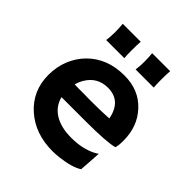

<svg xmlns="http://www.w3.org/2000/svg" viewBox="-192 -829 969 969"><g transform="rotate(45 292.0 -345.0)"><path d="M47.4 -251Q47.4 -308.1 66.9 -356.9Q86.4 -405.8 122.1 -442.4Q198.2 -520 321.3 -520Q425.3 -520 488.3 -451.2Q550.3 -384.8 550.3 -284.2Q550.3 -245.6 544.4 -231.4Q495.6 -217.8 345.7 -217.8H173.8Q186.5 -165.5 232.9 -136.5Q279.3 -107.4 353.5 -107.4Q431.2 -107.4 486.8 -135.3Q501.5 -142.6 508.8 -148.9Q507.8 -128.4 506.3 -106.9L501 -30.8Q463.9 -5.4 380.9 4.4Q356.4 7.3 334 7.3Q210 7.3 128.9 -64.9Q47.4 -137.7 47.4 -251ZM420.4 -312.5Q400.4 -417.5 306.2 -417.5Q231.9 -417.5 193.4 -353.5Q181.6 -334 175.3 -310.5Q187 -310.1 204.1 -309.6H240.2Q258.3 -309.1 274.9 -309.1H302.7Q327.6 -309.1 351.6 -309.6L391.6 -311Q407.7 -311.5 420.4 -312.5ZM468.8 -698.2Q466.8 -673.8 466.8 -636Q466.8 -598.1 468.8 -581.1H339.4Q343.3 -611.3 343.3 -640.9Q343.3 -670.4 340.3 -698.2ZM258.8 -698.2Q256.8 -673.8 256.8 -636Q256.8 -598.1 258.8 -581.1H129.4Q133.3 -611.3 133.3 -640.9Q133.3 -670.4 130.4 -698.2Z"/></g></svg>

Font: HammersmithOne
Style: Regular
Weight: 400
Designer: Nicole Fally
Foundry: Nicole Fally
Version: Version 1.003